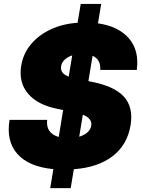

<svg xmlns="http://www.w3.org/2000/svg" viewBox="-20 -854 725 980"><path d="M236.3 106.4 252.4 9.3Q126.5 -2.9 68.6 -68.4Q10.7 -133.8 28.8 -242.2H220.7Q212.9 -174.3 279.8 -154.8L302.2 -292.5L273.4 -298.3Q171.9 -318.4 123 -376.2Q74.2 -434.1 88.4 -519.5Q98.6 -580.6 137.7 -627.7Q176.8 -674.8 238 -703.6Q299.3 -732.4 376 -737.8L392.1 -834H496.6L480 -734.9Q585 -719.7 638.2 -658Q691.4 -596.2 678.2 -497.1H491.7Q495.1 -549.8 452.6 -569.3L431.2 -439.9L440.9 -438Q563 -415 612.3 -360.8Q661.6 -306.6 646.5 -214.8Q629.9 -114.7 555.2 -57.1Q480.5 0.5 356.9 9.8L340.8 106.4ZM384.3 -156.2Q410.2 -164.1 426.3 -178.5Q442.4 -192.9 445.8 -212.4Q451.7 -249 402.8 -268.6ZM330.6 -462.9 348.6 -571.3Q325.2 -563.5 310.1 -549.3Q294.9 -535.2 292 -516.6Q289.1 -498.5 297.9 -485.4Q306.6 -472.2 330.6 -462.9Z"/></svg>

Font: Inter Display Black
Style: Italic
Weight: 900
Italic angle: -9.39999°
Designer: Rasmus Andersson
Foundry: rsms
Version: Version 4.000;git-a52131595